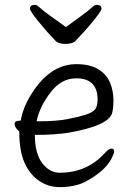

<svg xmlns="http://www.w3.org/2000/svg" viewBox="-20 -749 540 787"><path d="M225 18Q178 18 140 -8Q102 -34 80.5 -82Q59 -130 59 -210Q40 -226 40 -241Q40 -254 59 -254L65 -255Q78 -330 139 -406Q206 -486 293 -486Q350 -486 384 -464.5Q418 -443 431.5 -409Q445 -375 445 -340Q445 -306 440 -287Q427 -234 261 -205Q204 -196 123 -196Q123 -120 153 -80.5Q183 -41 225 -41Q338 -41 412 -124Q427 -140 436 -140Q448 -140 448 -128Q448 -120 436 -97Q408 -45 326 -2Q283 18 225 18ZM130 -252H145Q211 -252 255.5 -260.5Q300 -269 330 -278.5Q360 -288 370 -301Q380 -314 380 -341Q380 -428 292 -428Q231 -428 186.5 -369.5Q142 -311 130 -252ZM247 -569Q224 -569 210 -579Q175 -615 139 -659Q103 -703 103 -713Q103 -729 122 -729Q131 -729 137 -723Q160 -702 191 -680.5Q222 -659 250 -638Q278 -659 308.5 -680.5Q339 -702 362 -723Q368 -729 378 -729Q396 -729 396 -713Q396 -708 384 -691Q346 -640 301 -594L289 -581Q278 -569 247 -569Z"/></svg>

Font: LXGW WenKai Mono TC
Style: Regular
Weight: 400
Designer: LXGW / Fontworks Inc.
Foundry: LXGW / Fontworks Inc.
Version: Version 1.330